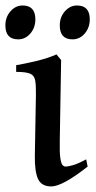

<svg xmlns="http://www.w3.org/2000/svg" viewBox="-26 -668 352 703"><path d="M294.9 -58.1Q202.6 14.6 161.6 14.6Q126 14.6 113.3 -12.7Q100.6 -40 101.6 -99.1L105.5 -321.8Q106 -356 102.8 -373.8Q99.6 -391.6 84.5 -398.2Q69.3 -404.8 33.2 -404.8V-429.2Q64.5 -434.6 106.7 -444.6Q148.9 -454.6 180.7 -468.8L197.8 -448.2L192.9 -155.8Q191.9 -110.4 194.8 -89.8Q197.8 -69.3 202.9 -63.7Q208 -58.1 214.8 -58.1Q223.1 -58.1 241.2 -63.2Q259.3 -68.4 289.6 -84.5ZM103.5 -597.2Q103.5 -566.9 85.2 -545.4Q66.9 -523.9 40.5 -523.9Q-6.3 -523.9 -6.3 -575.2Q-6.3 -605.5 12.5 -626.7Q31.2 -647.9 56.6 -647.9Q103.5 -647.9 103.5 -597.2ZM302.7 -597.2Q302.7 -566.9 284.4 -545.4Q266.1 -523.9 239.3 -523.9Q192.9 -523.9 192.9 -575.2Q192.9 -605.5 211.7 -626.7Q230.5 -647.9 255.9 -647.9Q302.7 -647.9 302.7 -597.2Z"/></svg>

Font: Gentium Book Plus
Style: Regular
Weight: 400
Designer: Victor Gaultney, Annie Olsen, Iska Routamaa, Becca Hirsbrunner
Foundry: SIL International
Version: Version 6.101